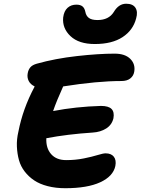

<svg xmlns="http://www.w3.org/2000/svg" viewBox="-20 -997 750 1024"><path d="M485.8 -762.2Q400.4 -762.2 356 -804.2Q311.5 -846.2 316.9 -903.8Q321.3 -938 340.1 -955.1Q358.9 -972.2 387.2 -972.2Q408.7 -972.2 419.9 -962.9Q431.2 -953.6 435.1 -934.1Q439 -912.6 453.9 -901.4Q468.8 -890.1 500 -890.1Q560.1 -890.1 586.9 -933.1Q612.8 -977.1 652.8 -977.1Q688.5 -977.1 702.4 -955.6Q716.3 -934.1 706.1 -898.9Q689.9 -835.9 633.8 -799.1Q577.6 -762.2 485.8 -762.2ZM328.1 6.8Q276.9 6.8 234.4 -4.2Q191.9 -15.1 162.4 -34.9Q132.8 -54.7 111.6 -82.3Q90.3 -109.9 81.1 -143.3Q71.8 -176.8 70.1 -215.3Q68.4 -253.9 78.1 -294.9Q101.6 -416.5 163.1 -532.2Q163.1 -534.2 165 -536.1Q142.6 -546.4 133.1 -565.2Q123.5 -584 127.9 -606.9Q131.3 -625.5 141.8 -637.9Q152.3 -650.4 175.8 -657.2Q275.4 -685.1 390.9 -698Q506.3 -710.9 591.8 -710.9Q647 -710.9 675 -682.9Q703.1 -654.8 695.8 -613.8Q691.9 -591.8 674.6 -578.4Q657.2 -564.9 627.9 -564.9Q499 -564.9 316.9 -536.1Q281.2 -457.5 263.2 -404.8Q385.3 -428.2 518.1 -432.1Q559.1 -432.1 575 -415.8Q590.8 -399.4 585 -366.2Q576.7 -331.1 546.4 -311.8Q516.1 -292.5 474.1 -290Q339.8 -281.2 227.1 -259.8Q224.6 -207 252.7 -175Q280.8 -143.1 333 -143.1Q382.8 -143.1 427.2 -152.1Q471.7 -161.1 501 -170.2Q530.3 -179.2 543 -179.2Q573.2 -179.2 587.2 -161.1Q601.1 -143.1 595.2 -111.8Q583.5 -56.6 514.6 -24.9Q445.8 6.8 328.1 6.8Z"/></svg>

Font: Shantell Sans Normal
Style: Bold Italic
Weight: 700
Italic angle: -11.31°
Designer: Stephen Nixon, Anya Danilova, Shantell Martin
Foundry: Arrow Type
Version: Version 1.006;[559af2be0]